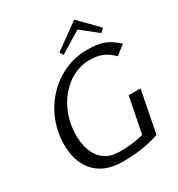

<svg xmlns="http://www.w3.org/2000/svg" viewBox="-206 -1017 1080 1162"><g transform="rotate(-30 334.5 -436.0)"><path d="M55 -255C55 -115 127 10 311 10C394 10 486 1 569 -29L626 -321H543L494 -72C435 -56 382 -52 324 -52C188 -52 146 -165 146 -272C146 -459 279 -624 441 -624C519 -624 557 -604 604 -558L669 -609C602 -667 563 -685 459 -685C239 -685 55 -493 55 -255ZM309 -754 324 -729 474 -820 588 -729 613 -753 486 -882Z"/></g></svg>

Font: KpSans
Style: Italic
Weight: 400
Italic angle: -11°
Version: Version 0.66